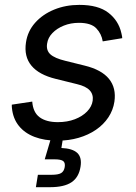

<svg xmlns="http://www.w3.org/2000/svg" viewBox="-20 -570 561 794"><path d="M218.3 11.7Q163.6 11.7 122.8 -3.9Q82 -19.5 57.9 -49.6Q33.7 -79.6 29.3 -123.5Q28.8 -127 28.8 -130.4Q28.8 -133.8 28.8 -137.2L113.3 -149.9Q116.7 -105 144 -85Q171.4 -64.9 219.2 -64.9Q258.3 -64.9 289.6 -76.9Q320.8 -88.9 340.3 -109.1Q359.9 -129.4 363.3 -153.8Q366.7 -179.2 351.1 -196.3Q335.4 -213.4 297.9 -222.2L210.9 -243.7Q141.1 -260.7 109.9 -298.6Q78.6 -336.4 87.4 -394.5Q94.2 -440.9 125.2 -475.8Q156.2 -510.7 203.9 -530.3Q251.5 -549.8 308.1 -549.8Q386.2 -549.8 428.2 -517.3Q470.2 -484.9 481.9 -433.1Q482.9 -428.2 484.1 -422.9Q485.4 -417.5 485.4 -412.1L404.8 -398.9Q399.9 -430.2 378.2 -452.9Q356.4 -475.6 306.6 -475.6Q272.5 -475.6 243.9 -464.1Q215.3 -452.6 196.8 -433.3Q178.2 -414.1 174.8 -389.6Q170.4 -361.8 188.2 -345.5Q206.1 -329.1 250.5 -318.4L329.6 -298.8Q399.9 -281.7 430.7 -243.9Q461.4 -206.1 453.1 -149.4Q447.8 -114.3 428 -84.5Q408.2 -54.7 376.7 -33.2Q345.2 -11.7 304.9 0Q264.6 11.7 218.3 11.7ZM128.4 204.1 136.7 152.8H194.3Q220.7 152.8 232.7 145.8Q244.6 138.7 247.6 121.1Q250.5 103.5 241.5 96.2Q232.4 88.9 205.1 88.9H165L198.2 -23.4H244.6L240.7 0L233.9 42Q279.8 43.9 299.6 62.5Q319.3 81.1 313 119.6Q306.2 163.1 275.9 183.6Q245.6 204.1 186.5 204.1Z"/></svg>

Font: Inter 16pt
Style: Italic
Weight: 400
Italic angle: -9.3988°
Version: Version 4.001;git-66647c0bb